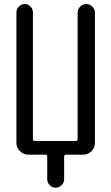

<svg xmlns="http://www.w3.org/2000/svg" viewBox="-20 -750 540 931"><path d="M117.2 0Q93.8 0 76.7 -17.1Q59.6 -34.2 59.6 -56.6V-690.4Q59.6 -706.1 71.8 -718.3Q84 -730.5 100.1 -730.5Q116.2 -730.5 127.9 -718.3Q139.6 -706.1 139.6 -690.4V-75.2Q139.6 -66.4 149.4 -66.4H347.7Q355.5 -66.4 356.4 -75.2V-688.5Q356.4 -705.1 368.7 -717.8Q380.9 -730.5 397.9 -730.5Q415 -730.5 427.7 -717.8Q440.4 -705.1 440.4 -688.5V-56.6Q440.4 -33.2 423.3 -16.6Q406.2 0 382.8 0H299.8Q291 0 291 8.8V119.1Q291 135.7 278.8 147.9Q266.6 160.2 250 160.2Q233.4 160.2 221.2 147.9Q209 135.7 209 119.1V8.8Q209 0 200.2 0Z"/></svg>

Font: Rounded Mgen+ 1mn regular
Style: Regular
Weight: 400
Designer: [Source Han Sans]
Ryoko NISHIZUKA  (kana & ideographs); Paul D. Hunt (Latin, Greek & Cyrillic); Wenlong ZHANG  (bopomofo
Version: Version 1.059.20150602